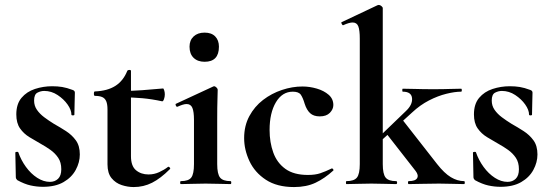

<svg xmlns="http://www.w3.org/2000/svg" viewBox="-20 -745 2229 777"><path d="M118 -338Q118 -317 129.5 -300.5Q141 -284 159 -270.5Q177 -257 198 -244Q223 -230 247 -214.5Q271 -199 287 -177Q303 -155 303 -120Q303 -88 286.5 -57.5Q270 -27 237 -8Q204 11 154 11Q129 11 104 5.5Q79 0 50 -16Q48 -18 46 -21Q44 -24 44 -28L42 -127Q42 -130 47.5 -130.5Q53 -131 54 -129Q65 -97 85 -69.5Q105 -42 130.5 -25.5Q156 -9 182 -9Q202 -9 215 -21.5Q228 -34 228 -60Q228 -88 215.5 -106.5Q203 -125 184 -138.5Q165 -152 145 -163Q122 -176 99 -190Q76 -204 61 -225.5Q46 -247 46 -282Q46 -324 67 -349Q88 -374 121.5 -385Q155 -396 191 -396Q213 -396 231.5 -393Q250 -390 274 -381Q283 -378 283 -370Q283 -350 282 -328.5Q281 -307 281 -281Q281 -278 275 -278Q269 -278 269 -281Q269 -300 253.5 -322Q238 -344 213 -360.5Q188 -377 159 -377Q145 -377 131.5 -370Q118 -363 118 -338Z M521 12Q497 12 472.5 4Q448 -4 431.5 -24Q415 -44 415 -80V-302Q415 -323 410 -335Q405 -347 394 -352Q383 -357 364 -357Q360 -357 360 -366Q360 -375 364 -375Q415 -377 447 -397.5Q479 -418 495 -458Q497 -462 503.5 -462Q510 -462 510 -458V-113Q510 -73 530.5 -56Q551 -39 581 -39Q604 -39 624.5 -48.5Q645 -58 659 -69Q662 -72 666.5 -67.5Q671 -63 667 -60Q630 -23 595.5 -5.5Q561 12 521 12ZM636 -335Q595 -344 556.5 -347.5Q518 -351 475 -351V-377Q516 -377 555.5 -380Q595 -383 640 -387Q642 -387 644.5 -379.5Q647 -372 647 -363Q647 -353 643.5 -343.5Q640 -334 636 -335Z M712 0Q709 0 709 -6Q709 -12 712 -12Q743 -12 754 -26.5Q765 -41 765 -81V-260Q765 -293 758.5 -308.5Q752 -324 735 -324Q728 -324 718.5 -321Q709 -318 698 -313Q694 -312 691.5 -318Q689 -324 692 -325L843 -395Q845 -396 846 -396Q851 -396 856 -391Q861 -386 861 -382Q861 -370 860 -342Q859 -314 859 -262V-81Q859 -41 870.5 -26.5Q882 -12 913 -12Q916 -12 916 -6Q916 0 913 0Q893 0 867 -1Q841 -2 812 -2Q784 -2 758 -1Q732 0 712 0ZM808 -495Q780 -495 763.5 -511Q747 -527 747 -556Q747 -582 763.5 -597.5Q780 -613 808 -613Q836 -613 851 -597.5Q866 -582 866 -556Q866 -495 808 -495Z M1170 12Q1101 12 1056 -17.5Q1011 -47 989.5 -93Q968 -139 968 -186Q968 -236 989 -275Q1010 -314 1044.5 -340.5Q1079 -367 1121 -381Q1163 -395 1204 -395Q1233 -395 1262 -386.5Q1291 -378 1310 -361.5Q1329 -345 1329 -320Q1329 -303 1315 -288.5Q1301 -274 1274 -274Q1249 -274 1235 -287Q1221 -300 1213 -325Q1206 -349 1197.5 -361.5Q1189 -374 1165 -374Q1122 -374 1096.5 -331Q1071 -288 1071 -219Q1071 -169 1086 -127.5Q1101 -86 1135 -61.5Q1169 -37 1226 -37Q1256 -37 1276.5 -44Q1297 -51 1322 -63Q1324 -65 1327.5 -61Q1331 -57 1329 -55Q1294 -23 1257 -5.5Q1220 12 1170 12Z M1382 0Q1380 0 1380 -6Q1380 -12 1382 -12Q1413 -12 1424.5 -26.5Q1436 -41 1436 -81V-589Q1436 -623 1430 -638.5Q1424 -654 1407 -654Q1393 -654 1369 -643Q1366 -642 1363 -648Q1360 -654 1362 -655L1508 -724Q1511 -725 1513 -725Q1518 -725 1523.5 -720.5Q1529 -716 1529 -712V-81Q1529 -41 1540.5 -26.5Q1552 -12 1583 -12Q1587 -12 1587 -6Q1587 0 1583 0Q1563 0 1537.5 -1Q1512 -2 1483 -2Q1454 -2 1428 -1Q1402 0 1382 0ZM1634 0Q1631 0 1631 -6Q1631 -12 1634 -12Q1661 -12 1668 -24Q1675 -36 1662 -53L1541 -208L1609 -260L1749 -81Q1778 -44 1804.5 -28Q1831 -12 1858 -12Q1861 -12 1861 -6Q1861 0 1858 0Q1838 0 1812 -1Q1786 -2 1757 -2Q1717 -2 1687.5 -1Q1658 0 1634 0ZM1493 -149 1487 -165 1622 -295Q1650 -321 1647.5 -347.5Q1645 -374 1610 -374Q1608 -374 1608 -380Q1608 -386 1610 -386Q1636 -386 1662.5 -385Q1689 -384 1734 -384Q1775 -384 1799.5 -385Q1824 -386 1846 -386Q1849 -386 1849 -380Q1849 -374 1846 -374Q1821 -374 1786.5 -365.5Q1752 -357 1716 -338.5Q1680 -320 1648 -290Z M1970 -338Q1970 -317 1981.5 -300.5Q1993 -284 2011 -270.5Q2029 -257 2050 -244Q2075 -230 2099 -214.5Q2123 -199 2139 -177Q2155 -155 2155 -120Q2155 -88 2138.5 -57.5Q2122 -27 2089 -8Q2056 11 2006 11Q1981 11 1956 5.5Q1931 0 1902 -16Q1900 -18 1898 -21Q1896 -24 1896 -28L1894 -127Q1894 -130 1899.5 -130.5Q1905 -131 1906 -129Q1917 -97 1937 -69.5Q1957 -42 1982.5 -25.5Q2008 -9 2034 -9Q2054 -9 2067 -21.5Q2080 -34 2080 -60Q2080 -88 2067.5 -106.5Q2055 -125 2036 -138.5Q2017 -152 1997 -163Q1974 -176 1951 -190Q1928 -204 1913 -225.5Q1898 -247 1898 -282Q1898 -324 1919 -349Q1940 -374 1973.5 -385Q2007 -396 2043 -396Q2065 -396 2083.5 -393Q2102 -390 2126 -381Q2135 -378 2135 -370Q2135 -350 2134 -328.5Q2133 -307 2133 -281Q2133 -278 2127 -278Q2121 -278 2121 -281Q2121 -300 2105.5 -322Q2090 -344 2065 -360.5Q2040 -377 2011 -377Q1997 -377 1983.5 -370Q1970 -363 1970 -338Z"/></svg>

Font: Cormorant Light
Style: Bold
Weight: 700
Version: Version 4.000